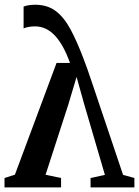

<svg xmlns="http://www.w3.org/2000/svg" viewBox="-22 -810 602 830"><path d="M130 -789.5Q182 -789.5 218 -763Q254 -736.5 282.5 -683.8Q311 -631 340.5 -552.5Q344.5 -543.5 355 -513.5Q365.5 -483.5 381.2 -436.8Q397 -390 417.2 -329.8Q437.5 -269.5 461 -199.8Q484.5 -130 510 -54L559 -40.5V0H369.5V-40.5L431.5 -54L342 -359.5L309 -477.5L273.5 -358.5L175 -54.5L242 -40.5V0H-2.5V-40.5L42.5 -55L222.5 -538H280.5Q266.5 -577.5 250 -607.2Q233.5 -637 214.8 -656.8Q196 -676.5 174.5 -686.2Q153 -696 129.5 -696Q115 -696 101 -693.5Q87 -691 80 -687V-781.5Q87.5 -785 100.8 -787.2Q114 -789.5 130 -789.5Z"/></svg>

Font: Merriweather 60pt SemiBold
Style: Regular
Weight: 600
Version: Version 2.100